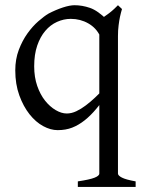

<svg xmlns="http://www.w3.org/2000/svg" viewBox="-20 -489 555 743"><path d="M281.2 234.4V212.9Q327.1 206.1 345.7 198.7Q364.3 191.4 364.3 182.6V-414.1Q372.1 -417 381.8 -423.3Q391.6 -429.7 402.3 -438Q413.1 -446.3 421.9 -454.6Q430.7 -462.9 436.5 -468.8L452.1 -454.1Q448.2 -441.4 444.3 -423.8Q441.4 -410.2 439 -391.1Q436.5 -372.1 436.5 -349.6V182.6Q436.5 190.4 451.7 198.2Q466.8 206.1 504.9 212.9V234.4ZM400.4 -127Q375 -94.7 353 -68.4Q331.1 -42 307.6 -23.4Q284.2 -4.9 259.3 4.9Q234.4 14.6 203.1 14.6Q175.8 14.6 147 -1Q118.2 -16.6 94.2 -46.9Q70.3 -77.1 54.7 -120.1Q39.1 -163.1 39.1 -216.8Q39.1 -259.8 52.7 -295.9Q66.4 -332 86.4 -359.9Q106.4 -387.7 128.9 -407.2Q151.4 -426.8 168 -436.5Q196.3 -451.2 223.1 -460Q250 -468.8 268.6 -468.8Q297.9 -468.8 328.1 -458.5Q358.4 -448.2 396.5 -410.2Q396.5 -395.5 394.5 -386.2Q392.6 -377 389.2 -370.6Q385.7 -364.3 380.4 -359.9Q375 -355.5 367.2 -349.6Q352.5 -380.9 321.8 -398.4Q291 -416 253.9 -416Q226.6 -416 200.7 -404.3Q174.8 -392.6 155.3 -369.6Q135.7 -346.7 124 -312.5Q112.3 -278.3 112.3 -232.4Q112.3 -190.4 124 -156.7Q135.7 -123 154.3 -99.6Q172.9 -76.2 195.3 -63Q217.8 -49.8 238.3 -49.8Q256.8 -49.8 275.4 -58.6Q293.9 -67.4 312 -81.1Q330.1 -94.7 347.7 -111.3Q365.2 -127.9 381.8 -144.5Q387.7 -141.6 393.1 -136.2Q398.4 -130.9 400.4 -127Z"/></svg>

Font: Podda
Style: Regular
Weight: 400
Designer: Md. Tanbin Islam Siyam
Foundry: Tanbin Islam Siyam
Version: Version 0.258